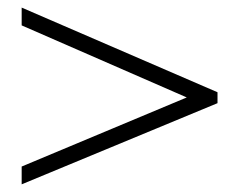

<svg xmlns="http://www.w3.org/2000/svg" viewBox="-20 -603 640 506"><path d="M553.2 -331.1 37.1 -117.2V-164.1L472.2 -346.2L37.1 -536.1V-583L553.2 -359.9Z"/></svg>

Font: Tunjung putih
Style: Regular
Weight: 400
Designer: R.S. Wihananto
Foundry: R.S. Wihananto
Version: Version 2.0.1